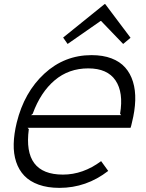

<svg xmlns="http://www.w3.org/2000/svg" viewBox="-20 -910 713 940"><path d="M131.8 -346.2H573.2L567.9 -353Q585.4 -457 545.7 -516.1Q505.9 -575.2 412.1 -575.2Q316.4 -575.2 247.6 -516.8Q178.7 -458.5 140.1 -353ZM626 -310.1Q625 -303.2 622.3 -294.4Q619.6 -285.6 619.1 -284.2H115.2L121.1 -277.8Q91.3 -55.2 288.1 -55.2Q386.7 -55.2 475.1 -121.1L509.8 -73.2Q402.8 9.8 271 9.8Q212.9 9.8 169.4 -5.9Q126 -21.5 99.1 -49.6Q72.3 -77.6 59.1 -117.4Q45.9 -157.2 47.1 -205.6Q48.3 -253.9 62 -310.1Q98.6 -458.5 197 -549.3Q295.4 -640.1 428.2 -640.1Q483.9 -640.1 525.6 -624.3Q567.4 -608.4 593 -579.3Q618.7 -550.3 631.1 -509.5Q643.6 -468.8 642.1 -418.5Q640.6 -368.2 626 -310.1ZM495.1 -890.1 619.1 -725.1 583 -694.8 475.1 -807.1H472.2L311 -694.8L289.1 -726.1L492.2 -890.1Z"/></svg>

Font: Sinkin Sans 300 Light Italic
Style: Regular
Weight: 300
Italic angle: -112°
Designer: Keith Bates
Foundry: K-Type
Version: Sinkin Sans (version 1.0)  by Keith Bates   •   © 2014   www